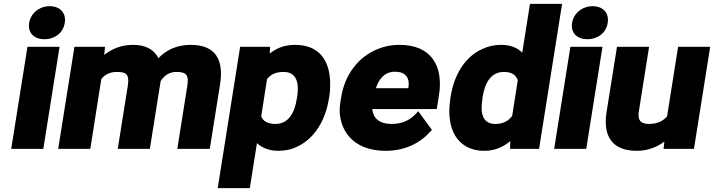

<svg xmlns="http://www.w3.org/2000/svg" viewBox="-20 -770 3693 993"><path d="M131 -652C122 -598 159 -567 210 -567C262 -567 307 -599 315 -652C323 -705 289 -738 237 -738C185 -738 139 -703 131 -652ZM38 0H204L288 -528H122Z M281 0H447L504 -361C521 -383 546 -398 585 -398C634 -398 650 -384 641 -327L589 0H755C774 -117 792 -234 811 -351C829 -378 853 -398 893 -398C945 -398 957 -380 949 -328L897 0H1065L1118 -333C1138 -457 1098 -538 967 -538C894 -538 841 -512 799 -469C778 -513 734 -538 668 -538C607 -538 558 -517 519 -486L523 -528H365Z M1106 203H1272L1309 -30C1333 -7 1370 10 1420 10C1454 10 1489 3 1518 -12C1606 -54 1663 -145 1681 -260L1683 -270C1689 -309 1689 -345 1685 -378C1674 -466 1624 -538 1506 -538C1451 -538 1410 -521 1375 -493L1377 -528H1222ZM1331 -168 1361 -361C1380 -384 1404 -398 1447 -398C1514 -398 1528 -341 1517 -269L1515 -259C1504 -187 1472 -129 1405 -129C1362 -129 1341 -144 1331 -168Z M1741 -246C1735 -211 1735 -179 1743 -148C1765 -56 1842 10 1974 10C2076 10 2154 -31 2206 -90L2214 -98L2143 -195L2132 -183C2102 -150 2062 -129 2006 -129C1941 -129 1910 -159 1905 -206H2239L2250 -275C2275 -430 2210 -538 2046 -538C2006 -538 1969 -531 1935 -517C1836 -478 1763 -387 1744 -264ZM1924 -314C1941 -364 1970 -399 2023 -399C2077 -399 2101 -369 2092 -314Z M2309 -258C2297 -181 2306 -114 2335 -67C2362 -24 2409 10 2484 10C2540 10 2583 -10 2619 -40L2618 0H2768L2887 -750H2721L2681 -498C2657 -522 2622 -538 2572 -538C2537 -538 2505 -531 2475 -517C2384 -476 2328 -383 2310 -267ZM2475 -258 2476 -268C2488 -341 2518 -398 2586 -398C2628 -398 2647 -382 2658 -356L2629 -171C2611 -146 2584 -129 2542 -129C2475 -129 2463 -185 2475 -258Z M2939 -652C2930 -598 2967 -567 3018 -567C3070 -567 3115 -599 3123 -652C3131 -705 3097 -738 3045 -738C2993 -738 2947 -703 2939 -652ZM2846 0H3012L3096 -528H2930Z M3117 -190C3098 -68 3144 10 3273 10C3330 10 3378 -9 3416 -38L3412 0H3569L3653 -528H3487L3430 -168C3410 -145 3381 -129 3336 -129C3292 -129 3277 -150 3284 -194L3337 -528H3171Z"/></svg>

Font: Asimov Pro
Style: UltObl
Weight: 900
Designer: Google
Version: Version 2.000980; 2014